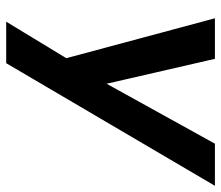

<svg xmlns="http://www.w3.org/2000/svg" viewBox="-67 -467 714 620"><g transform="rotate(90 290.0 -157.0)"><path d="M50 180 183 -39 176 16 39 -494H170L256 -120H237L444 -494H580L184 180Z"/></g></svg>

Font: Nunito Sans 10pt
Style: Bold Italic
Weight: 700
Italic angle: -9°
Designer: Vernon Adams
Foundry: Vernon Adams
Version: Version 3.101;gftools[0.9.27]